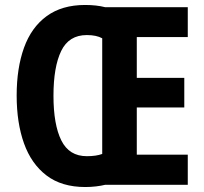

<svg xmlns="http://www.w3.org/2000/svg" viewBox="-20 -743 820 772"><path d="M322 -723Q368 -723 403 -714H735V-594H530V-430H721V-311H530V-121H735V0H403Q387 4 366 6.5Q345 9 323 9Q228 9 167 -37.5Q106 -84 76.5 -166.5Q47 -249 47 -359Q47 -469 76.5 -551Q106 -633 167.5 -678Q229 -723 322 -723ZM329 -602Q257 -602 226 -538Q195 -474 195 -358Q195 -242 226.5 -178.5Q258 -115 329 -115Q367 -115 391 -124V-589Q368 -602 329 -602Z"/></svg>

Font: Noto Sans Myanmar UI Condensed
Style: Bold
Weight: 700
Width: 3
Designer: Monotype Design Team
Foundry: Monotype Imaging Inc.
Version: Version 2.103; ttfautohint (v1.8.4.7-5d5b)